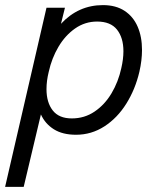

<svg xmlns="http://www.w3.org/2000/svg" viewBox="-42 -518 616 752"><path d="M140.1 -487.8H212.4L196.8 -424.8Q265.1 -498 361.3 -498Q411.6 -498 445.8 -475.6Q480 -453.1 497.1 -413.6Q514.2 -374 514.2 -322.3Q514.2 -281.7 503.9 -236.8Q487.8 -168 452.6 -111.8Q417.5 -55.7 366.7 -22.9Q315.9 9.8 255.9 9.8Q203.1 9.8 168.9 -11.7Q134.8 -33.2 118.2 -69.8L50.8 213.9H-22ZM433.1 -251Q441.4 -286.6 441.4 -317.4Q441.4 -370.1 416.3 -401.9Q391.1 -433.6 338.4 -433.6Q291 -433.6 252.2 -406.5Q213.4 -379.4 187 -334.7Q160.6 -290 148.9 -236.8Q140.1 -201.7 140.1 -168.9Q140.1 -116.7 164.6 -85.4Q189 -54.2 239.3 -54.2Q289.1 -54.2 328.6 -81.1Q368.2 -107.9 394.8 -152.6Q421.4 -197.3 433.1 -251Z"/></svg>

Font: Acari Sans
Style: Italic
Weight: 400
Italic angle: -13°
Designer: Alfredo Marco Pradil and Stefan Peev
Foundry: Hanken Design Co.
Version: Version 1.045;January 11, 2019;FontCreator 11.5.0.2425 64-bi